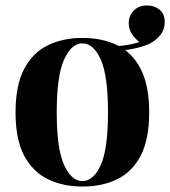

<svg xmlns="http://www.w3.org/2000/svg" viewBox="-20 -670 624 704"><path d="M391 -481 387 -500Q425 -501 452 -506Q479 -511 501 -520L498 -511Q481 -522 466.5 -541Q452 -560 452 -585Q452 -612 470.5 -631Q489 -650 519 -650Q546 -650 565 -634.5Q584 -619 584 -589Q584 -563 569 -543Q554 -523 527 -509Q502 -498 467.5 -491Q433 -484 391 -481ZM282 -531Q355 -531 410 -504Q465 -477 496 -417Q527 -357 527 -258Q527 -159 496 -99.5Q465 -40 410 -13Q355 14 282 14Q211 14 155.5 -13Q100 -40 68.5 -99.5Q37 -159 37 -258Q37 -357 68.5 -417Q100 -477 155.5 -504Q211 -531 282 -531ZM282 -511Q242 -511 215 -451.5Q188 -392 188 -258Q188 -124 215 -65Q242 -6 282 -6Q323 -6 349.5 -65Q376 -124 376 -258Q376 -392 349.5 -451.5Q323 -511 282 -511Z"/></svg>

Font: Playfair Display
Style: Bold
Weight: 700
Designer: Claus Eggers Sørensen
Foundry: Claus Eggers Sørensen
Version: Version 1.203